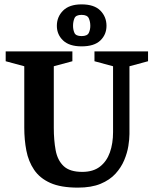

<svg xmlns="http://www.w3.org/2000/svg" viewBox="-20 -849 701 878"><path d="M336 9Q258 9 210 -12.5Q162 -34 136 -72.5Q110 -111 100.5 -160.5Q91 -210 91 -265V-546L6 -569V-614H311V-569L226 -546V-265Q226 -208 234.5 -162Q243 -116 271 -89.5Q299 -63 356 -63Q406 -63 437 -87Q468 -111 482.5 -152Q497 -193 497 -245V-546L412 -569V-614H657V-569L572 -546V-236Q572 -213 567 -181.5Q562 -150 548 -116.5Q534 -83 508 -54.5Q482 -26 440 -8.5Q398 9 336 9ZM353 -637Q297 -637 268.5 -664Q240 -691 240 -731Q240 -772 268.5 -800.5Q297 -829 353 -829Q411 -829 439 -800.5Q467 -772 467 -731Q467 -691 439 -664Q411 -637 353 -637ZM353 -684Q379 -684 386 -698.5Q393 -713 393 -731Q393 -750 386 -765.5Q379 -781 353 -781Q327 -781 320.5 -765.5Q314 -750 314 -731Q314 -713 320.5 -698.5Q327 -684 353 -684Z"/></svg>

Font: Manuale
Style: Bold
Weight: 700
Version: Version 1.002